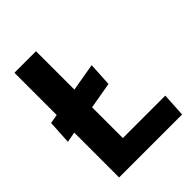

<svg xmlns="http://www.w3.org/2000/svg" viewBox="-208 -836 944 944"><g transform="rotate(-45 263.5 -364.0)"><path d="M7 -302 14 -426 61 -434V-728H211V-461L356 -486L349 -362L211 -338V-124H506L499 0H61V-312Z"/></g></svg>

Font: Murecho SemiBold
Style: Regular
Weight: 600
Designer: Neil Summerour
Foundry: Positype
Version: Version 1.010; ttfautohint (v1.8.3)